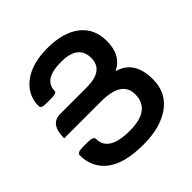

<svg xmlns="http://www.w3.org/2000/svg" viewBox="-178 -789 935 935"><g transform="rotate(-45 289.0 -322.0)"><path d="M286.6 -382.8Q403.8 -382.8 403.8 -468.3Q403.8 -559.1 286.6 -559.1Q164.1 -559.1 164.1 -480Q164.1 -466.8 128.4 -466.8H92.3Q56.6 -466.8 56.6 -482.9Q56.6 -560.1 118.4 -606.9Q180.2 -653.8 286.6 -653.8Q394 -653.8 455.1 -606.7Q516.1 -559.6 516.1 -473.1Q516.1 -375 441.9 -339.4Q543 -311.5 543 -183.1Q543 -87.9 468.3 -37.1Q398.9 9.8 286.6 9.8Q154.8 9.8 91.8 -39.3Q28.8 -88.4 28.8 -173.3Q28.8 -190.9 66.4 -190.9H103.5Q141.1 -190.9 141.1 -173.3Q141.1 -85 286.6 -85Q430.2 -85 430.2 -192.9Q430.2 -285.2 286.6 -285.2H33.7Q33.7 -382.8 103 -382.8Z"/></g></svg>

Font: Bainsley
Style: Bold
Weight: 700
Designer: Paul James MIller
Foundry: High-Logic / Made with FontCreator
Version: Version 1.411;March 28, 2021;FontCreator 13.0.0.2683 64-bit